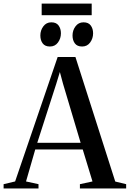

<svg xmlns="http://www.w3.org/2000/svg" viewBox="-48 -1072 737 1092"><path d="M38 -40 280 -748H381L607.5 -39.5L669.5 -24.5V0H406.5V-24.5L478 -40L422.5 -222H152.5L100 -40L171 -24.5V0H-27.5V-24.5ZM410.5 -260 310.5 -595.5 292.5 -662.5 272 -595.5 164 -260ZM235.5 -807.5Q208 -807.5 194.8 -825.2Q181.5 -843 181.5 -870Q181.5 -899.5 198.5 -922.2Q215.5 -945 243.5 -945H244.5Q272 -945 285.2 -927Q298.5 -909 298.5 -882.5Q298.5 -853.5 281.8 -830.5Q265 -807.5 236.5 -807.5ZM418.5 -807.5Q391 -807.5 377.8 -825.2Q364.5 -843 364.5 -870Q364.5 -899.5 381.5 -922.2Q398.5 -945 426.5 -945H427.5Q455 -945 468.2 -927Q481.5 -909 481.5 -882.5Q481.5 -853.5 464.8 -830.5Q448 -807.5 419.5 -807.5ZM473.5 -1051.5V-985.5H189V-1051.5Z"/></svg>

Font: Merriweather 120pt Medium
Style: Regular
Weight: 500
Version: Version 2.100